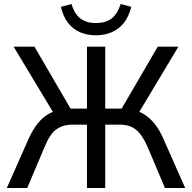

<svg xmlns="http://www.w3.org/2000/svg" viewBox="-20 -938 958 958"><path d="M14 0 123 -246Q143 -290 167.5 -321Q192 -352 222.5 -369.5Q253 -387 291 -392L254 -363L48 -705H152L342 -379L322 -396H414V-705H505V-396H598L577 -379L767 -705H870L665 -363L629 -392Q668 -387 698.5 -368Q729 -349 753 -318.5Q777 -288 795 -246L904 0H803L716 -206Q690 -265 659 -290.5Q628 -316 578 -316H505V0H414V-316H341Q293 -316 260.5 -292Q228 -268 203 -206L116 0ZM458 -762Q413 -762 377.5 -778Q342 -794 318 -826Q294 -858 284 -904L337 -918Q351 -869 381 -846Q411 -823 458 -823Q507 -823 536.5 -845.5Q566 -868 582 -918L635 -904Q617 -832 571 -797Q525 -762 458 -762Z"/></svg>

Font: Nunito Sans 10pt SemiCondensed Medium
Style: Regular
Weight: 500
Width: 4
Designer: Vernon Adams
Foundry: Vernon Adams
Version: Version 3.101;gftools[0.9.27]